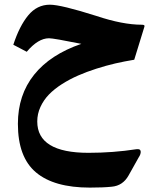

<svg xmlns="http://www.w3.org/2000/svg" viewBox="-20 -478 685 838"><path d="M366.2 189Q473.1 189 575.2 173.3Q592.8 170.9 594 182.6Q595.2 194.3 585.9 208L541 288.1Q516.1 332.5 467.8 336.9Q431.2 340.8 372.1 340.8Q215.8 340.8 137 274.4Q58.1 208 58.1 62.5Q58.1 -63.5 128.9 -151.9Q199.7 -240.2 335 -286.6Q213.9 -311 193.8 -311Q146.5 -311 96.7 -252L38.1 -282.7Q64.9 -364.7 103.3 -411.1Q141.6 -457.5 197.8 -457.5Q246.1 -457.5 401.4 -408.2Q515.6 -370.1 598.6 -370.1Q606 -370.1 608.9 -368.2Q611.8 -366.2 610.4 -361.8L565.9 -217.3Q523.9 -210.4 483.6 -201.2Q443.4 -191.9 400.6 -178.2Q357.9 -164.6 321 -148.4Q284.2 -132.3 250.7 -111.1Q217.3 -89.8 193.8 -65.7Q170.4 -41.5 156.5 -11.2Q142.6 19 142.6 52.2Q142.6 189 366.2 189Z"/></svg>

Font: Sahel FD-WOL
Style: Bold-FD-WOL
Weight: 700
Foundry: Saber Rastikerdar (saber.rastikerdar@gmail.com)
Version: Version 2.0.2